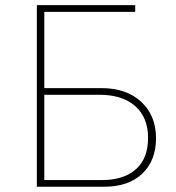

<svg xmlns="http://www.w3.org/2000/svg" viewBox="-20 -710 669 730"><path d="M148.4 -25.4H368.2Q450.2 -25.4 496.6 -66.4Q543 -107.4 543 -185.5Q543 -263.7 494.1 -306.6Q445.3 -349.6 358.4 -349.6H148.4ZM120.1 0V-690.4H494.1V-665H148.4V-375H365.2Q460.9 -375 517.1 -322.8Q573.2 -270.5 573.2 -184.6Q573.2 -99.6 521 -49.8Q468.8 0 376 0Z"/></svg>

Font: Gothic A1 Thin
Style: Regular
Weight: 250
Designer: HanYang I&C Co.,Ltd.
Foundry: HanYang I&C Co.,Ltd.
Version: Version 2.50